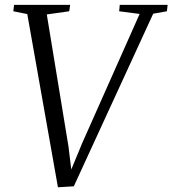

<svg xmlns="http://www.w3.org/2000/svg" viewBox="-20 -763 712 792"><path d="M219 9.5 92.5 -705 35 -716.5 38 -743H269.5L265.5 -716.5L173 -703.5L262.5 -158.5L278.5 -27.5L260 -30L319 -172.5L556 -705.5L471.5 -716.5L474 -743H671.5L668.5 -716.5L612 -706.5L284.5 5.5Z"/></svg>

Font: Merriweather 96pt Light
Style: Italic
Weight: 300
Italic angle: -7.8°
Version: Version 2.101